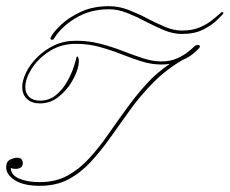

<svg xmlns="http://www.w3.org/2000/svg" viewBox="-69 -593 744 622"><path d="M284 -573Q316 -573 347 -561Q378 -549 407.5 -533.5Q437 -518 465.5 -506Q494 -494 520 -494Q554 -494 578.5 -504.5Q603 -515 619 -528.5Q635 -542 645 -550Q648 -555 652.5 -553.5Q657 -552 652 -546Q649 -543 633.5 -527.5Q618 -512 590 -497.5Q562 -483 520 -483Q492 -483 463 -495Q434 -507 403.5 -523Q373 -539 343 -551Q313 -563 284 -563Q223 -563 176 -534.5Q129 -506 106 -468Q104 -464 99 -464Q97 -464 95 -466.5Q93 -469 96 -473Q104 -489 128.5 -512.5Q153 -536 192.5 -554.5Q232 -573 284 -573ZM177 -461Q219 -461 257 -451Q295 -441 329.5 -427.5Q364 -414 395 -404Q426 -394 454 -394Q483 -394 505 -404Q527 -414 541 -425.5Q555 -437 560 -442Q567 -449 574.5 -447Q582 -445 576 -437Q572 -432 558 -420Q544 -408 521 -398Q467 -366 425.5 -323.5Q384 -281 351 -235Q318 -189 287.5 -146Q257 -103 224.5 -68Q192 -33 152.5 -12Q113 9 60 9Q8 9 -20.5 -9Q-49 -27 -49 -51Q-49 -70 -36 -76Q-23 -82 -14 -82Q-2 -82 1.5 -76Q5 -70 5 -65Q5 -55 -1.5 -50.5Q-8 -46 -18 -46Q-26 -46 -30 -47.5Q-34 -49 -34 -49Q-34 -26 -7 -14.5Q20 -3 60 -3Q111 -3 149.5 -24Q188 -45 220 -80Q252 -115 282.5 -159Q313 -203 346 -248Q373 -285 406 -321.5Q439 -358 481 -386Q468 -384 454 -384Q422 -384 390 -394Q358 -404 324 -417.5Q290 -431 253.5 -441Q217 -451 177 -451Q129 -451 92 -427.5Q55 -404 34 -371Q13 -338 13 -311Q13 -291 25.5 -279Q38 -267 60 -267Q91 -267 113 -285.5Q135 -304 149 -329.5Q163 -355 170 -376.5Q177 -398 178 -405Q179 -410 181.5 -410Q184 -410 185 -405Q188 -399 185 -381Q181 -358 164 -329Q147 -300 120.5 -279Q94 -258 60 -258Q34 -258 18.5 -272.5Q3 -287 3 -311Q3 -332 15.5 -358Q28 -384 51.5 -407.5Q75 -431 106.5 -446Q138 -461 177 -461Z"/></svg>

Font: Kapakana Light
Style: Regular
Weight: 300
Designer: Kyosuke Nagai
Version: Version 1.000